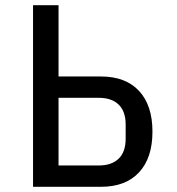

<svg xmlns="http://www.w3.org/2000/svg" viewBox="-20 -718 680 738"><path d="M107 -698H205V-424H368Q463 -424 514.5 -368.5Q566 -313 566 -212Q566 -111 514.5 -55.5Q463 0 368 0H107ZM360 -82Q409 -82 436 -108Q463 -134 463 -185V-239Q463 -290 436 -316Q409 -342 360 -342H205V-82Z"/></svg>

Font: Writer
Style: Regular
Weight: 400
Monospace: yes
Designer: Mike Abbink, Paul van der Laan, Pieter van Rosmalen
Foundry: Bold Monday
Version: Version 2.001 2020